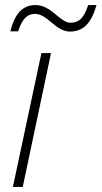

<svg xmlns="http://www.w3.org/2000/svg" viewBox="-20 -740 402 760"><path d="M21 -616H52C69 -671 92 -685 119 -685C168 -685 200 -615 257 -615C313 -615 343 -653 362 -720H329C311 -663 288 -650 259 -650C217 -650 184 -720 121 -720C68 -720 38 -684 21 -616ZM31 0H70L182 -530H144Z"/></svg>

Font: Noto Sans ExtraLight
Style: Italic
Weight: 200
Italic angle: -12°
Designer: Monotype Design Team
Foundry: Monotype Imaging Inc.
Version: Version 2.013